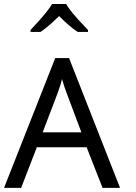

<svg xmlns="http://www.w3.org/2000/svg" viewBox="-21 -929 674 949"><path d="M485.8 -0.5 407.2 -201.2H161.1L83.5 -0.5H-1L252 -642.1H320.3L572.3 -0.5ZM381.3 -274.9 309.6 -465.8Q295.4 -502.9 285.6 -538.1Q280.8 -515.1 262.7 -465.8L189.9 -274.9ZM129.9 -780.8Q183.6 -837.9 205.1 -865Q226.6 -892.1 236.3 -909.2H306.2Q315.4 -891.6 338.4 -863.5Q361.3 -835.4 414.1 -780.8V-771H363.8Q326.7 -793.9 271 -849.6Q213.4 -793 178.7 -771H129.9Z"/></svg>

Font: XL-Viking
Style: Regular
Weight: 400
Foundry: Ascender Corporation
Version: Version 1.10 March 23, 2015